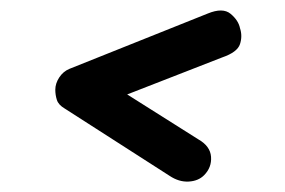

<svg xmlns="http://www.w3.org/2000/svg" viewBox="-20 -462 546 368"><path d="M305 -125 104 -254Q92 -261 89 -270.5Q86 -280 86 -290Q86 -302 93.5 -313.5Q101 -325 113 -330L378 -436Q407 -448 422 -435.5Q437 -423 440 -408Q445 -393 440 -377.5Q435 -362 406 -352L175 -262L181 -308L360 -195Q383 -182 384.5 -161.5Q386 -141 371 -126Q360 -115 341.5 -114Q323 -113 305 -125Z"/></svg>

Font: Edu TAS Beginner SemiBold
Style: Regular
Weight: 600
Version: Version 1.003